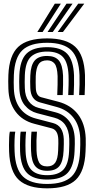

<svg xmlns="http://www.w3.org/2000/svg" viewBox="-20 -1020 514 1050"><path d="M237.8 -86Q194 -86 173 -111Q152 -136 149.8 -195.5Q148.8 -221.8 149.5 -251.5Q150.2 -281.2 152.2 -300H182Q180 -276.8 179.4 -251.1Q178.8 -225.5 179.8 -196.2Q181.5 -155 193.4 -132.5Q205.2 -110 237.8 -110Q268 -110 282.1 -130.4Q296.2 -150.8 298 -197.5Q299 -221 299.1 -235Q299.2 -249 298.8 -258.2Q296.8 -309.2 262.5 -318.2L167.8 -343Q101.5 -360.2 64.8 -410Q28 -459.8 25.8 -535Q25 -559.2 25 -575.5Q25 -591.8 25.8 -610Q30.2 -717 79.5 -763.5Q128.8 -810 237.8 -810Q341.8 -810 391 -764.6Q440.2 -719.2 444.8 -610Q445.5 -591 444.9 -557Q444.2 -523 442.8 -500H412.8Q414.5 -526.8 415 -558.4Q415.5 -590 414.8 -609Q411 -704.2 369.6 -745.1Q328.2 -786 237.8 -786Q145 -786 102.4 -745.4Q59.8 -704.8 55.8 -609.2Q54.8 -586 55 -570.5Q55.2 -555 55.8 -536Q57.8 -471.2 88.6 -429Q119.5 -386.8 175.2 -372L269.8 -347.2Q325.8 -332.5 328.8 -259.2Q329.2 -244.5 329 -231.8Q328.8 -219 327.8 -196Q325.2 -137.2 304.6 -111.6Q284 -86 237.8 -86ZM237.8 -38Q163.2 -38 128.2 -73.4Q93.2 -108.8 89.8 -193.2Q89.2 -209.8 89.4 -231.2Q89.5 -252.8 90.4 -271.9Q91.2 -291 93 -300H122.8Q120.5 -284 119.5 -254.5Q118.5 -225 119.8 -193Q122.5 -123 150.1 -92.5Q177.8 -62 237.8 -62Q298.8 -62 326.9 -92.6Q355 -123.2 357.8 -193Q358.8 -216 359 -231.1Q359.2 -246.2 358.8 -260.2Q355 -356.2 276.8 -376.5L182.8 -401Q142 -411.8 114.9 -444.9Q87.8 -478 85.8 -537Q85 -560.2 85 -574.4Q85 -588.5 85.8 -608.2Q89.2 -691.8 125.1 -726.9Q161 -762 237.8 -762Q313.2 -762 347.4 -726Q381.5 -690 384.8 -607.8Q385.5 -588.8 384.9 -556.6Q384.2 -524.5 382.8 -500H353Q354.2 -522.2 355 -553.9Q355.8 -585.5 354.8 -608Q352 -677.5 324.6 -707.8Q297.2 -738 237.8 -738Q180 -738 149.4 -710Q118.8 -682 115.8 -608Q114.8 -585.2 115 -571.5Q115.2 -557.8 115.8 -537.8Q117 -493.8 136.8 -466.4Q156.5 -439 190.2 -430.2L283.8 -405.8Q332 -393.2 359.2 -356.4Q386.5 -319.5 388.8 -261.5Q389.2 -246 389.1 -232Q389 -218 387.8 -193.5Q384.5 -112 350.4 -75Q316.2 -38 237.8 -38ZM237.8 10Q134.2 10 84.1 -35.2Q34 -80.5 29.8 -191Q29.2 -203.8 29.2 -226Q29.2 -248.2 30.2 -269.5Q31.2 -290.8 33.8 -300H63.5Q60.8 -287 59.6 -255.2Q58.5 -223.5 59.8 -192Q63.5 -96 105.2 -55Q147 -14 237.8 -14Q330.5 -14 372.2 -55.4Q414 -96.8 417.8 -192.2Q418.5 -211 419 -227.8Q419.5 -244.5 418.8 -262.8Q416 -331.8 382.6 -375.2Q349.2 -418.8 290.8 -434.8L198 -460.2Q147.8 -474.2 145.8 -538.8Q145 -559.5 145 -573.4Q145 -587.2 145.8 -607Q148 -663 169.4 -688.5Q190.8 -714 237.8 -714Q281.2 -714 301.8 -689.2Q322.2 -664.5 324.8 -606.2Q325.5 -587.2 324.9 -556.5Q324.2 -525.8 323 -500H293Q294.2 -524.8 294.9 -556.9Q295.5 -589 295 -603.8Q293 -654.5 278.4 -672.2Q263.8 -690 237.8 -690Q205.8 -690 191.6 -669.4Q177.5 -648.8 175.5 -603.8Q174.8 -586.2 175.1 -569.6Q175.5 -553 175.8 -539.8Q177.2 -495.5 205.5 -488.2L297.8 -464Q367.2 -445.8 406.4 -394.9Q445.5 -344 448.8 -264Q449.5 -246.8 449 -227.5Q448.5 -208.2 447.8 -191Q443.2 -83.5 394.6 -36.8Q346 10 237.8 10ZM184.2 -845 279.8 -1000H312.8L213 -845ZM295.5 -845 407.8 -1000H440.8L324.2 -845ZM240 -845 343.8 -1000H376.8L268.5 -845Z"/></svg>

Font: Big Shoulders Inline Display Black
Style: Regular
Weight: 900
Designer: Patric King
Foundry: XO Type Co
Version: Version 1.000